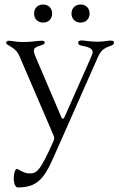

<svg xmlns="http://www.w3.org/2000/svg" viewBox="-20 -614 525 845"><path d="M57.5 210.9C139.9 210.9 171.9 177.6 215.2 79.5L300.4 -112.9L412.6 -366.5C426.8 -396.7 443.2 -403.8 470.9 -414.1C478 -416.9 481.9 -420.8 481.5 -426.1C481.9 -432.9 475.5 -435.4 468 -435.4C454.2 -435.4 433.2 -430.4 409.8 -430.4C378.2 -430.4 354.8 -435.7 338.1 -436.1C329.5 -435.7 323.9 -432.5 323.9 -426.1C323.9 -419 329.2 -415.8 335.2 -414.1C346.9 -409.8 387.8 -408.4 387.8 -384.2C387.8 -377.5 381 -362.9 372.2 -343L265.3 -101.9L264.2 -99.4C259.2 -88.8 254.3 -88.8 249.3 -99.4V-99.8L138.5 -359.4C133.5 -371.4 128.9 -382.8 129.3 -389.9C128.9 -405.5 140.6 -407.3 159.1 -414.1C167.6 -417.6 176.8 -418.7 176.8 -426.8C176.8 -433.2 170.1 -434.7 164.1 -434.7C137.8 -434.7 122.9 -429 83.1 -429C47.9 -428.6 34.8 -434.7 19.2 -434.7C11.4 -434.7 7.1 -430.4 7.1 -426.1C7.1 -411.2 46.2 -412.3 66.1 -365.8L217 -14.9C219.5 -7.8 219.1 -2.5 216.3 4.6C154.5 144.9 140.6 149.1 108.7 149.1C83.1 149.1 61.1 129.3 54 129.3C47.6 129.3 40.5 147.7 40.5 170.5C40.5 194.6 48.3 210.9 57.5 210.9ZM130 -554.3C130 -530.9 146.3 -514.6 169.7 -514.6C193.2 -514.6 209.5 -530.9 209.5 -554.3C209.5 -578.1 193.2 -594.1 169.7 -594.1C146.3 -594.1 130 -578.1 130 -554.3ZM294.7 -554.3C294.7 -530.9 311.1 -514.6 334.5 -514.6C358 -514.6 374.3 -530.9 374.3 -554.3C374.3 -578.1 358 -594.1 334.5 -594.1C311.1 -594.1 294.7 -578.1 294.7 -554.3Z"/></svg>

Font: Margiela Serif Light
Style: Regular
Weight: 300
Designer: Andreas Faust, Stefan Endress
Version: Version 1.002;FEAKit 1.0